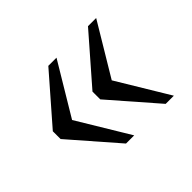

<svg xmlns="http://www.w3.org/2000/svg" viewBox="-92 -597 664 664"><g transform="rotate(-45 239.5 -265.0)"><path d="M99 -225 100 -302 237 -75H197L48 -246V-284L197 -455H237ZM293 -225 294 -302 431 -75H391L242 -246V-284L391 -455H431Z"/></g></svg>

Font: Roboto Serif 36pt Light
Style: Regular
Weight: 300
Designer: Greg Gazdowicz
Foundry: Commercial Type
Version: Version 1.008